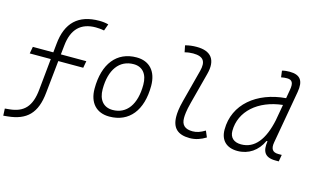

<svg xmlns="http://www.w3.org/2000/svg" viewBox="-139 -1058 2593 1605"><g transform="rotate(15 1157.5 -255.5)"><path d="M-25.9 231.9 12.7 228C171.9 211.9 253.4 135.7 271 -47.4L300.3 -328.1H516.1L526.9 -387.7H306.6L314.9 -465.3C329.1 -611.8 402.8 -681.2 531.2 -681.2C552.7 -681.2 574.2 -679.2 603.5 -674.3L624.5 -732.4C598.1 -739.3 574.2 -742.2 544.9 -742.2C366.2 -742.2 265.6 -651.4 248.5 -460.4L241.2 -387.7H64L53.2 -328.1H235.4L208.5 -58.1C194.3 94.2 131.3 155.3 10.3 167L-28.8 170.9Z M831.1 9.8C1002.4 9.8 1104 -115.7 1104 -328.6C1104 -453.6 1037.6 -527.3 925.8 -527.3C754.4 -527.3 652.8 -399.9 652.8 -184.1C652.8 -62.5 719.2 9.8 831.1 9.8ZM843.8 -50.8C765.1 -50.8 719.2 -105.5 719.2 -197.3C719.2 -366.2 793 -466.3 917 -466.3C993.7 -466.3 1038.1 -412.1 1038.1 -320.3C1038.1 -150.9 965.8 -50.8 843.8 -50.8Z M1526.4 9.8C1577.6 9.8 1622.1 -5.9 1665.5 -32.7L1642.6 -86.4C1602.5 -62 1570.8 -51.3 1535.6 -51.3C1469.7 -51.3 1438 -80.6 1438.5 -141.6C1438.5 -162.1 1440.4 -202.1 1460.4 -277.3L1531.2 -546.9C1565.4 -675.3 1512.7 -742.2 1388.7 -742.2C1355.5 -742.2 1322.3 -738.8 1289.6 -729.5L1301.3 -671.9C1325.2 -678.7 1349.6 -681.6 1373 -681.6C1462.9 -681.6 1489.3 -641.6 1466.8 -555.2L1394 -277.3C1375 -206.1 1372.6 -165 1372.6 -138.2C1372.6 -38.6 1422.4 9.8 1526.4 9.8Z M1939.9 10.3C2036.1 10.3 2112.8 -42.5 2154.3 -133.3H2163.1C2149.9 -46.4 2172.9 4.9 2268.6 4.9H2297.4L2307.6 -53.7H2277.3C2226.6 -53.7 2209 -82.5 2219.2 -139.2L2299.8 -595.7C2317.4 -696.3 2285.6 -742.7 2191.4 -742.7C2169.9 -742.7 2148.4 -740.7 2127 -734.9L2134.3 -678.7C2151.4 -682.6 2168.9 -684.1 2186 -684.1C2231.4 -684.1 2243.7 -656.2 2233.4 -597.7L2220.2 -521.5C1972.2 -501.5 1791 -354.5 1791 -135.3C1791 -43 1845.2 10.3 1939.9 10.3ZM2185.5 -324.2C2147.9 -145 2072.3 -50.8 1955.6 -50.8C1893.1 -50.8 1856.9 -83.5 1856.9 -141.1C1856.9 -310.5 1999 -437 2209.5 -460L2185.5 -325.2Z"/></g></svg>

Font: Cascadia Mono PL Light
Style: Italic
Weight: 300
Italic angle: -10°
Monospace: yes
Designer: Aaron Bell
Foundry: Saja Typeworks
Version: Version 2404.023